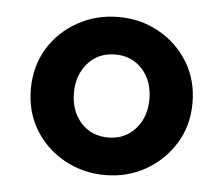

<svg xmlns="http://www.w3.org/2000/svg" viewBox="-38 -797 563 484"><g transform="rotate(5 243.5 -555.0)"><path d="M244 -355Q300 -355 346 -381Q392 -407 420 -452Q448 -497 448 -555Q448 -613 420.5 -658Q393 -703 346.5 -729Q300 -755 244 -755Q188 -755 141 -729Q94 -703 66.5 -658Q39 -613 39 -555Q39 -497 66.5 -452Q94 -407 141 -381Q188 -355 244 -355ZM244 -450Q201 -450 174.5 -479.5Q148 -509 148 -555Q148 -600 174.5 -630Q201 -660 244 -660Q286 -660 312.5 -630.5Q339 -601 339 -555Q339 -510 312.5 -480Q286 -450 244 -450Z"/></g></svg>

Font: Plus Jakarta Sans
Style: Bold
Weight: 700
Designer: Gumpita Rahayu
Foundry: Tokotype
Version: Version 2.004; ttfautohint (v1.8.3)